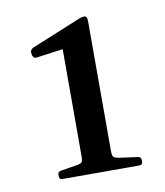

<svg xmlns="http://www.w3.org/2000/svg" viewBox="-59 -945 465 540"><g transform="rotate(-10 174.0 -675.0)"><path d="M297 -479Q306 -478 306 -468V-464Q306 -455 296 -455H77Q68 -455 68 -465V-469Q68 -478 78 -479L121 -486Q135 -488 138 -492Q141 -496 141 -510V-842L181 -820L64 -804Q56 -803 53 -813L52 -820Q51 -828 60 -833L201 -891Q215 -896 220 -894Q225 -892 225 -879V-509Q225 -496 228.5 -492Q232 -488 246 -486Z"/></g></svg>

Font: Hahmlet
Style: Regular
Weight: 400
Designer: Minjoo Ham & Mark Frömberg
Foundry: hypertype
Version: Version 1.001; ttfautohint (v1.8.3)